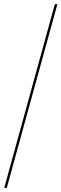

<svg xmlns="http://www.w3.org/2000/svg" viewBox="-34 -712 294 918"><path d="M-13.7 186.3 228.2 -691.9H240.3L-1.6 186.3Z"/></svg>

Font: Playfair 144pt Light
Style: Italic
Weight: 300
Italic angle: -15.6°
Designer: Claus Eggers Sørensen
Foundry: Claus Eggers Sørensen
Version: Version 2.001;gftools[0.9.30]